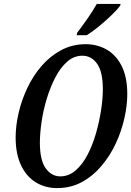

<svg xmlns="http://www.w3.org/2000/svg" viewBox="-20 -951 672 982"><path d="M272 11Q211 11 163 -18.5Q115 -48 87.5 -106Q60 -164 60 -248Q60 -307 75 -372.5Q90 -438 119.5 -500.5Q149 -563 192.5 -613.5Q236 -664 293 -694.5Q350 -725 419 -725Q476 -725 524.5 -698Q573 -671 602 -614Q631 -557 631 -469Q631 -413 616.5 -347.5Q602 -282 573 -219Q544 -156 500.5 -104Q457 -52 400 -20.5Q343 11 272 11ZM288 -49Q332 -49 367 -79.5Q402 -110 428 -160Q454 -210 471 -269.5Q488 -329 497 -388Q506 -447 506 -494Q506 -583 477 -624.5Q448 -666 401 -666Q358 -666 323.5 -635.5Q289 -605 263 -555Q237 -505 219 -445.5Q201 -386 192.5 -327Q184 -268 184 -221Q184 -131 214 -90Q244 -49 288 -49ZM372 -771 375 -784Q398 -814 426.5 -854.5Q455 -895 475 -931H597L594 -921Q580 -902 550.5 -873.5Q521 -845 487 -817Q453 -789 424 -771Z"/></svg>

Font: Noto Serif ExtraCondensed SemiBold
Style: Italic
Weight: 600
Width: 2
Italic angle: -12°
Designer: Monotype Design Team
Foundry: Monotype Imaging Inc.
Version: Version 2.013